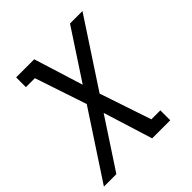

<svg xmlns="http://www.w3.org/2000/svg" viewBox="-215 -669 1013 1013"><g transform="rotate(-45 291.5 -162.5)"><path d="M-17 205 227 -167 130 -457H63V-530H198L284 -254L465 -530H558L314 -158L411 131H478V205H343L257 -71L76 205Z"/></g></svg>

Font: Iosevka Slab Extended Oblique
Style: Regular
Weight: 400
Width: 7
Italic angle: -9°
Monospace: yes
Designer: Belleve Invis
Foundry: Belleve Invis
Version: Version 11.1.0; ttfautohint (v1.8.3)